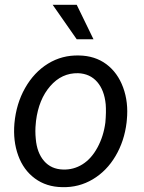

<svg xmlns="http://www.w3.org/2000/svg" viewBox="-20 -769 598 799"><path d="M308.6 -538.1Q375 -537.1 422.4 -502Q469.7 -466.8 492.4 -405Q515.1 -343.3 507.8 -270L506.8 -259.3Q497.6 -182.1 460.9 -119.9Q424.3 -57.6 366.2 -22.9Q308.1 11.7 238.8 9.8Q172.9 8.8 125.2 -26.4Q77.6 -61.5 55.7 -122.1Q33.7 -182.6 40 -255.4Q47.4 -337.4 84.5 -402.8Q121.6 -468.3 179.9 -504.2Q238.3 -540 308.6 -538.1ZM128.9 -254.9Q125.5 -224.1 128.9 -190.9Q133.8 -133.3 163.3 -99.1Q192.9 -64.9 242.2 -63.5Q286.1 -62 323.2 -85.2Q360.4 -108.4 385.7 -155.3Q411.1 -202.1 418.5 -259.3Q422.4 -304.2 419.9 -335Q414.1 -394 384.3 -428.2Q354.5 -462.4 305.2 -464.4Q236.8 -465.8 189 -410.6Q141.1 -355.5 129.9 -266.1ZM369.1 -605.5H299.3L199.2 -749H299.3Z"/></svg>

Font: RobotoDraft
Style: Italic
Weight: 400
Italic angle: -12°
Version: Version 2.001101; 2014